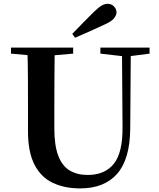

<svg xmlns="http://www.w3.org/2000/svg" viewBox="-20 -997 858 1035"><path d="M369.6 -814.5Q399.5 -844.9 428.8 -875.4Q458.2 -905.8 485.4 -932.2Q510.5 -956.6 527.4 -966.6Q544.3 -976.5 559.4 -976.5Q580.9 -976.5 594.5 -962.3Q608.1 -948.1 608.1 -930.5Q608.1 -916.4 595.7 -899.5Q583.2 -882.7 546.2 -865.9Q506.1 -846.9 465.8 -829Q425.5 -811.1 384.5 -793.6ZM411.6 18.6Q328.6 18.6 265.1 -11.1Q201.7 -40.8 166.3 -108.6Q130.9 -176.3 130.9 -290V-400.9Q130.9 -485.1 130.6 -570.6Q130.2 -656.1 127.5 -740.5H274.9Q273.9 -656.3 273.4 -571.6Q272.9 -486.9 272.9 -400.9V-305Q272.9 -213.4 293.8 -158.2Q314.7 -102.9 355.1 -78.4Q395.4 -53.9 453 -53.9Q545.1 -53.9 593.5 -114Q641.9 -174.1 640.5 -312.5L637.5 -740.5H685.2L682 -304.3Q680.6 -138.8 611.5 -60.1Q542.4 18.6 411.6 18.6ZM39.2 -707.9V-740.5H374.4V-707.9L218.8 -694.2H191.8ZM521.1 -707.9V-740.5H786.3V-707.9L674.7 -693.5H646.5Z"/></svg>

Font: Noto Serif HK ExtraLight
Style: Regular
Weight: 200
Designer: Ryoko NISHIZUKA 西塚涼子 (kana & ideographs); Frank Grießhammer (Latin, Greek & Cyrillic); Wenlong ZHANG 张文龙 (bopomofo); San
Foundry: Adobe
Version: Version 2.002-H1;hotconv 1.1.0;makeotfexe 2.6.0